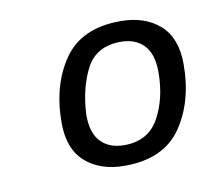

<svg xmlns="http://www.w3.org/2000/svg" viewBox="-48 -751 488 433"><g transform="rotate(-10 196.0 -534.5)"><path d="M82 -493Q82 -579 122.5 -637.5Q163 -696 252 -696Q308 -696 342 -666Q376 -636 376 -576Q376 -490 335.5 -431.5Q295 -373 206 -373Q150 -373 116 -403Q82 -433 82 -493ZM317 -568Q317 -610 297.5 -630Q278 -650 245 -650Q189 -650 166 -606.5Q143 -563 140 -501Q140 -459 159.5 -439Q179 -419 213 -419Q268 -419 292.5 -463.5Q317 -508 317 -568Z"/></g></svg>

Font: Chivo
Style: Italic
Weight: 400
Italic angle: -8.05°
Designer: Hector Gatti
Foundry: Omnibus-Type
Version: Version 1.007